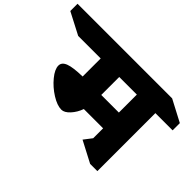

<svg xmlns="http://www.w3.org/2000/svg" viewBox="-300 -1121 1465 1465"><g transform="rotate(45 433.0 -388.0)"><path d="M845 -616V10H767L595 -80L645 -145V-252H437Q419 -201 385 -164Q351 -127 319 -127Q273 -127 212.5 -165Q152 -203 108.5 -256Q65 -309 65 -349Q65 -385 109 -402Q153 -419 255 -421V-616H12L-165 -708V-786H856L1031 -694V-616ZM645 -616H455V-422H645Z"/></g></svg>

Font: Inknut Antiqua Black
Style: Regular
Weight: 900
Designer: Claus Eggers Sørensen
Foundry: Claus Eggers Sørensen
Version: Version 1.003; ttfautohint (v1.8.2) -l 8 -r 50 -G 200 -x 14 